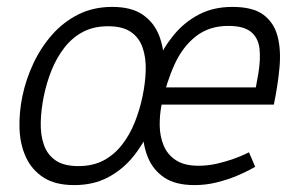

<svg xmlns="http://www.w3.org/2000/svg" viewBox="-20 -528 863 556"><path d="M195 8Q140 8 106 -14Q72 -36 55 -73Q38 -110 36.5 -156Q35 -202 45 -250Q55 -298 76.5 -344Q98 -390 130.5 -427Q163 -464 206.5 -486Q250 -508 305 -508Q360 -508 392.5 -486Q425 -464 440 -427Q455 -390 455 -344Q455 -298 445 -250Q435 -202 415 -156Q395 -110 364.5 -73Q334 -36 292 -14Q250 8 195 8ZM207 -47Q249 -47 280 -63.5Q311 -80 333.5 -109Q356 -138 370.5 -174.5Q385 -211 393 -250Q401 -289 402 -325Q403 -361 393 -390Q383 -419 359 -435.5Q335 -452 293 -452Q251 -452 220 -435.5Q189 -419 166.5 -390Q144 -361 129.5 -325Q115 -289 107 -250Q99 -211 98 -174.5Q97 -138 107 -109Q117 -80 141 -63.5Q165 -47 207 -47ZM543 8Q488 8 455.5 -14Q423 -36 408 -73Q393 -110 393 -156Q393 -202 403 -250L448 -225Q442 -195 442.5 -164Q443 -133 454 -106.5Q465 -80 489.5 -64Q514 -48 555 -48ZM543 8 555 -48Q582 -48 608 -54Q634 -60 655 -67.5Q676 -75 688.5 -81Q701 -87 701 -87L719 -45Q719 -45 704.5 -37Q690 -29 665 -18.5Q640 -8 608.5 0Q577 8 543 8ZM448 -225 403 -250Q413 -298 433 -344Q453 -390 483.5 -427Q514 -464 556 -486Q598 -508 653 -508L641 -453Q586 -453 547.5 -423Q509 -393 485.5 -341.5Q462 -290 448 -225ZM711 -225Q721 -273 728 -314.5Q735 -356 731.5 -387Q728 -418 707 -435.5Q686 -453 641 -453L653 -508Q712 -508 742.5 -485.5Q773 -463 783.5 -424Q794 -385 789.5 -334Q785 -283 773 -225ZM432 -225 442 -275H773V-225Z"/></svg>

Font: Epunda Slab Light
Style: Italic
Weight: 300
Italic angle: -12°
Designer: Simon Atzbach
Foundry: typofactur
Version: Version 1.102